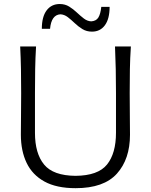

<svg xmlns="http://www.w3.org/2000/svg" viewBox="-20 -950 771 980"><path d="M366 10.5Q268.5 10.5 206.8 -23.5Q145 -57.5 115.8 -118.8Q86.5 -180 86.5 -262.5Q86.5 -294.5 87.2 -353Q88 -411.5 88 -475Q88 -541 87 -597Q86 -653 83 -713H164Q160.5 -653 159.5 -597Q158.5 -541 158.5 -475V-271.5Q158.5 -167 205 -110.2Q251.5 -53.5 365.5 -52.5Q480.5 -53.5 526.2 -110.2Q572 -167 572 -272.5V-475Q572 -541 570.8 -597Q569.5 -653 567 -713H648Q644 -653 643 -597Q642 -541 642 -475Q642 -411.5 642.8 -352.8Q643.5 -294 643.5 -262.5Q643.5 -138 576.8 -63.8Q510 10.5 366 10.5ZM449.5 -788.5Q422 -788.5 400.8 -801.5Q379.5 -814.5 361.5 -831.8Q343.5 -849 326 -862.5Q308.5 -876 288 -877Q242 -874 235.5 -803H193.5Q193.5 -864.5 218 -897Q242.5 -929.5 285 -929.5Q312 -929.5 333 -916.5Q354 -903.5 372.2 -886.2Q390.5 -869 408 -855.5Q425.5 -842 445.5 -841Q470.5 -842.5 481.8 -860.2Q493 -878 497 -915H539.5Q539.5 -854 515.5 -821.2Q491.5 -788.5 449.5 -788.5Z"/></svg>

Font: Commissioner Flair Light
Style: Regular
Weight: 300
Designer: Kostas Bartsokas
Foundry: Kostas Bartsokas
Version: Version 1.000; ttfautohint (v1.8.3)